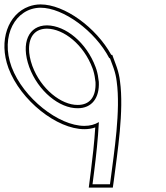

<svg xmlns="http://www.w3.org/2000/svg" viewBox="-224 -815 754 871"><path d="M288.6 -513.6C289 -512.4 289.5 -511.2 289.9 -510C290.7 -508 291.4 -505.9 292.1 -503.8C298.9 -483.8 303.3 -464 305.4 -444.9C323.7 -314 293.7 -125 277.6 1L274.8 21H195.7L203.4 -39C211.8 -105 220.7 -184.2 224.5 -261.1C205.9 -249.9 183.7 -243.8 158.4 -244C43 -244 -118.1 -369 -171.4 -511C-223.8 -653 -153.3 -779 -40.1 -780C62.6 -780 207 -675 271.8 -551H274.8ZM209.7 -510.5C168.3 -622.2 73.7 -699 -10.6 -700C-93.9 -700 -131 -621 -91.4 -511C-51.3 -402 45.1 -323 128.9 -324C193 -324 227.9 -371.2 224.3 -443.5C222.2 -463.9 218.7 -482.7 213.6 -499.2C212.4 -502.9 211.1 -506.7 209.7 -510.5ZM302.7 -518.8 285.3 -566H280.8C211.9 -690.4 68.9 -795 -40.2 -795C-59.1 -794.8 -76.7 -791.6 -93.2 -785.5C-187 -751.1 -232 -631.7 -185.5 -505.7C-130.2 -358.6 34.3 -229 158.3 -229C176.1 -228.8 192.9 -231.7 208.1 -236.9C203.7 -166.9 196 -99.9 188.5 -40.9L178.7 36H287.8L292.5 3C308.5 -122.9 339 -312.6 320.3 -446.8C318.1 -466.5 313.4 -487.8 306.3 -508.6C305.6 -510.8 304.8 -513.1 304 -515.1C303.6 -516.3 303.1 -517.7 302.7 -518.8ZM195.7 -505.3C197 -501.7 198.2 -498 199.3 -494.7C203.9 -479.7 207.4 -461.1 209.3 -442.4C212.4 -375 182.7 -339 128.8 -339C53.8 -338.1 -38.7 -411.4 -77.4 -516.1C-87.6 -544.6 -92.3 -570.6 -92.3 -592.9C-92.4 -651.9 -62.3 -685 -10.7 -685C64.9 -684.1 155.8 -612.9 195.7 -505.3Z"/></svg>

Font: Nordica Plus
Style: NordicaClassicLightConOpOblOl
Weight: 300
Version: Version 1.01